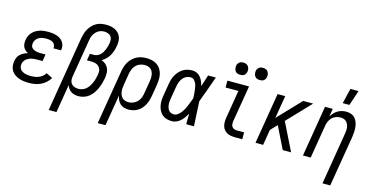

<svg xmlns="http://www.w3.org/2000/svg" viewBox="-90 -1216 3681 1892"><g transform="rotate(15 1750.0 -270.0)"><path d="M214 8Q188 8 162 5Q136 2 112.5 -6.5Q89 -15 68.5 -29Q48 -43 35 -63.5Q22 -84 18 -110Q14 -136 19 -162Q22 -182 30.5 -201Q39 -220 55 -234Q71 -248 90 -257.5Q109 -267 129 -273Q113 -281 100 -293Q87 -305 79.5 -321Q72 -337 71 -355.5Q70 -374 73 -393Q76 -414 85 -434Q94 -454 109 -470.5Q124 -487 143.5 -498.5Q163 -510 183.5 -516.5Q204 -523 225 -525.5Q246 -528 267 -528Q289 -528 311 -525.5Q333 -523 353.5 -516.5Q374 -510 391.5 -498.5Q409 -487 421 -470.5Q433 -454 437.5 -432.5Q442 -411 438 -389L437 -384H359L360 -386Q363 -404 355.5 -419.5Q348 -435 334 -443.5Q320 -452 302.5 -455Q285 -458 267 -458Q249 -458 230.5 -455Q212 -452 194 -442.5Q176 -433 164.5 -416.5Q153 -400 150 -381Q148 -369 149.5 -357Q151 -345 158 -336Q165 -327 175 -321Q185 -315 196.5 -311.5Q208 -308 220 -306.5Q232 -305 244 -305H300L289 -235H233Q219 -235 204.5 -234Q190 -233 176 -229.5Q162 -226 148.5 -219.5Q135 -213 123.5 -203.5Q112 -194 104.5 -180.5Q97 -167 95 -153Q93 -138 96 -123.5Q99 -109 107.5 -98Q116 -87 129 -80Q142 -73 155.5 -69Q169 -65 184 -63.5Q199 -62 215 -62Q234 -62 254.5 -65Q275 -68 294.5 -76Q314 -84 331 -97.5Q348 -111 358 -130L423 -98Q407 -71 383.5 -49.5Q360 -28 331.5 -15Q303 -2 273 3Q243 8 214 8Z M472 215 599 -554Q604 -579 611.5 -603Q619 -627 632 -649Q645 -671 663.5 -690Q682 -709 704.5 -721.5Q727 -734 752 -738.5Q777 -743 801 -743Q826 -743 849 -739Q872 -735 892.5 -725Q913 -715 929 -698.5Q945 -682 953 -660.5Q961 -639 961.5 -615Q962 -591 957 -566Q953 -541 945 -516.5Q937 -492 924 -469Q911 -446 891.5 -426.5Q872 -407 848 -394Q872 -386 890.5 -370Q909 -354 919.5 -331.5Q930 -309 930 -282.5Q930 -256 926 -230Q921 -203 913 -175.5Q905 -148 893.5 -122Q882 -96 865 -71.5Q848 -47 825 -28.5Q802 -10 774 -1Q746 8 719 8Q698 8 678.5 3.5Q659 -1 643 -12Q627 -23 615.5 -39Q604 -55 599 -74L551 215ZM700 -62Q720 -62 740.5 -69Q761 -76 777.5 -90.5Q794 -105 806 -124Q818 -143 826.5 -162.5Q835 -182 840.5 -202Q846 -222 850 -243Q852 -258 853 -273.5Q854 -289 848.5 -302.5Q843 -316 833.5 -327Q824 -338 811 -344Q798 -350 782.5 -352.5Q767 -355 752 -355H709L721 -425H764Q780 -425 796 -432Q812 -439 825.5 -451.5Q839 -464 847.5 -479Q856 -494 862.5 -509.5Q869 -525 873.5 -541.5Q878 -558 881 -574Q884 -594 882.5 -613.5Q881 -633 869 -647Q857 -661 838.5 -667Q820 -673 801 -673Q785 -673 769 -669Q753 -665 739 -655.5Q725 -646 713.5 -633Q702 -620 694.5 -605Q687 -590 683 -574.5Q679 -559 677 -543L614 -163Q610 -143 613.5 -123Q617 -103 629 -89Q641 -75 660 -68.5Q679 -62 700 -62Z M972 215 1064 -339Q1068 -364 1076 -388Q1084 -412 1097 -434.5Q1110 -457 1129.5 -475.5Q1149 -494 1173 -506.5Q1197 -519 1221.5 -523.5Q1246 -528 1271 -528Q1300 -528 1327.5 -522Q1355 -516 1377.5 -501Q1400 -486 1415 -463.5Q1430 -441 1437 -414Q1444 -387 1443 -358.5Q1442 -330 1438 -301L1418 -181Q1414 -158 1407 -134.5Q1400 -111 1388.5 -89.5Q1377 -68 1360.5 -49Q1344 -30 1322.5 -17Q1301 -4 1277 2Q1253 8 1230 8Q1205 8 1182.5 1Q1160 -6 1143.5 -21Q1127 -36 1117.5 -57.5Q1108 -79 1104 -102L1051 215ZM1211 -62Q1235 -62 1259 -72Q1283 -82 1301 -101Q1319 -120 1328 -144Q1337 -168 1340 -192L1360 -312Q1363 -330 1364 -347.5Q1365 -365 1362.5 -381.5Q1360 -398 1353 -413Q1346 -428 1333.5 -438.5Q1321 -449 1304.5 -453.5Q1288 -458 1271 -458Q1247 -458 1222 -448Q1197 -438 1180 -419Q1163 -400 1154 -376Q1145 -352 1141 -328L1123 -217Q1120 -199 1118.5 -181Q1117 -163 1119.5 -145.5Q1122 -128 1128.5 -112Q1135 -96 1147 -84.5Q1159 -73 1176 -67.5Q1193 -62 1211 -62Z M1673 8Q1646 8 1620 1Q1594 -6 1574.5 -22.5Q1555 -39 1543 -62Q1531 -85 1526 -111Q1521 -137 1522 -164.5Q1523 -192 1528 -219L1548 -339Q1552 -363 1559 -386.5Q1566 -410 1578 -431.5Q1590 -453 1607.5 -472Q1625 -491 1646.5 -504Q1668 -517 1692.5 -522.5Q1717 -528 1740 -528Q1766 -528 1787.5 -517Q1809 -506 1824 -487.5Q1839 -469 1848 -446.5Q1857 -424 1863 -401L1864 -404Q1873 -433 1882.5 -462Q1892 -491 1901 -520H1980Q1956 -453 1932.5 -386Q1909 -319 1883 -252Q1887 -189 1889.5 -126Q1892 -63 1896 0H1817Q1817 -27 1817.5 -54Q1818 -81 1819 -108Q1806 -87 1792 -66.5Q1778 -46 1760 -29.5Q1742 -13 1719 -2.5Q1696 8 1673 8ZM1674 -62Q1694 -62 1713 -76Q1732 -90 1745 -107.5Q1758 -125 1768.5 -144.5Q1779 -164 1787 -184Q1795 -204 1803 -224Q1811 -244 1818 -264Q1818 -284 1816.5 -303.5Q1815 -323 1812.5 -342Q1810 -361 1807 -379.5Q1804 -398 1796 -415Q1788 -432 1774.5 -445Q1761 -458 1741 -458Q1726 -458 1710 -453.5Q1694 -449 1681 -439Q1668 -429 1658 -415.5Q1648 -402 1641.5 -387.5Q1635 -373 1631 -358Q1627 -343 1625 -328L1605 -208Q1602 -192 1600.5 -175.5Q1599 -159 1600.5 -143.5Q1602 -128 1606.5 -113Q1611 -98 1620 -86Q1629 -74 1643.5 -68Q1658 -62 1674 -62Z M2315 0Q2294 0 2273 -3.5Q2252 -7 2234 -16.5Q2216 -26 2203 -41.5Q2190 -57 2184 -76.5Q2178 -96 2178 -117.5Q2178 -139 2181 -160L2229 -450H2098V-520H2319L2257 -149Q2255 -134 2256 -119Q2257 -104 2265 -92.5Q2273 -81 2286.5 -75.5Q2300 -70 2315 -70H2389V0ZM2404 -608Q2389 -608 2375.5 -613Q2362 -618 2354 -629.5Q2346 -641 2343.5 -655.5Q2341 -670 2343 -685Q2345 -695 2350.5 -705Q2356 -715 2364.5 -721.5Q2373 -728 2383.5 -730.5Q2394 -733 2405 -733Q2420 -733 2433.5 -727.5Q2447 -722 2455 -710.5Q2463 -699 2466 -684.5Q2469 -670 2466 -655Q2464 -645 2458.5 -635Q2453 -625 2444.5 -618.5Q2436 -612 2425.5 -610Q2415 -608 2404 -608ZM2204 -608Q2189 -608 2175.5 -613Q2162 -618 2154 -629.5Q2146 -641 2143.5 -655.5Q2141 -670 2143 -685Q2145 -695 2150.5 -705Q2156 -715 2164.5 -721.5Q2173 -728 2183.5 -730.5Q2194 -733 2205 -733Q2220 -733 2233.5 -727.5Q2247 -722 2255 -710.5Q2263 -699 2266 -684.5Q2269 -670 2266 -655Q2264 -645 2258.5 -635Q2253 -625 2244.5 -618.5Q2236 -612 2225.5 -610Q2215 -608 2204 -608Z M2802 0 2691 -225 2628 -159 2602 0H2524L2610 -520H2688L2649 -287L2871 -520H2973L2747 -283L2887 0Z M3253 -600 3290 -755H3373L3321 -600ZM3265 215 3352 -312Q3355 -329 3356.5 -346Q3358 -363 3355.5 -379.5Q3353 -396 3346.5 -411Q3340 -426 3329 -437Q3318 -448 3302 -453Q3286 -458 3269 -458Q3246 -458 3222.5 -449.5Q3199 -441 3182 -423Q3165 -405 3155.5 -382.5Q3146 -360 3143 -337L3087 0H3008L3094 -520H3173L3159 -438Q3171 -458 3187 -475.5Q3203 -493 3223 -505Q3243 -517 3265.5 -522.5Q3288 -528 3310 -528Q3336 -528 3359.5 -519.5Q3383 -511 3399 -493Q3415 -475 3423.5 -452Q3432 -429 3434.5 -404Q3437 -379 3435.5 -353Q3434 -327 3430 -301L3344 215Z"/></g></svg>

Font: Iosevka Algr
Style: Italic
Weight: 400
Italic angle: -9°
Monospace: yes
Designer: Belleve Invis
Foundry: Belleve Invis
Version: Version 26.0.2; ttfautohint (v1.8.3)